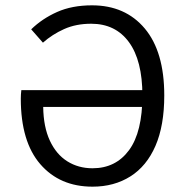

<svg xmlns="http://www.w3.org/2000/svg" viewBox="-20 -688 688 720"><path d="M327 12Q204 12 131 -72.5Q58 -157 58 -318Q58 -326 58.5 -334Q59 -342 60 -350H532V-287H142Q143 -212 167 -160.5Q191 -109 232.5 -83Q274 -57 327 -57Q414 -57 464 -125Q514 -193 514 -330Q514 -461 463.5 -530Q413 -599 322 -599Q265 -599 220.5 -579Q176 -559 141 -528L97 -578Q138 -618 194 -643Q250 -668 325 -668Q450 -668 523 -581Q596 -494 596 -330Q596 -217 563 -141Q530 -65 469 -26.5Q408 12 327 12Z"/></svg>

Font: Source Sans 3
Style: Regular
Weight: 400
Designer: Paul D. Hunt
Foundry: Adobe
Version: Version 3.046;hotconv 1.0.118;makeotfexe 2.5.65603